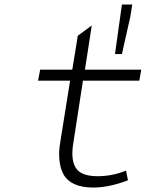

<svg xmlns="http://www.w3.org/2000/svg" viewBox="-20 -819 647 852"><path d="M490.2 -579.1 521 -798.8H566.9L558.1 -744.1L521 -579.1ZM393.1 13.2Q343.8 13.2 310.8 -1.7Q277.8 -16.6 262.7 -43.7Q247.6 -70.8 243.7 -108.4Q239.7 -146 248 -191.9L291 -460.9H148.9L158.2 -509.8H300.8L325.2 -660.2L387.2 -706.1L356.9 -509.8H606.9L598.1 -460.9H348.1L306.2 -189.9Q292.5 -112.8 315.7 -75Q338.9 -37.1 412.1 -37.1Q480 -37.1 539.1 -62L547.9 -19Q464.4 13.2 393.1 13.2Z"/></svg>

Font: Office Code Pro D Light Italic
Style: Regular
Weight: 300
Italic angle: -9°
Designer: Nathan Rutzky & Paul D. Hunt
Foundry: Adobe Systems Incorporated
Version: Version 1.004;PS 001.004;hotconv 1.0.70;makeotf.lib2.5.58329